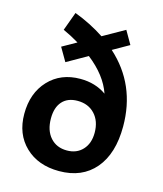

<svg xmlns="http://www.w3.org/2000/svg" viewBox="-113 -833 788 927"><g transform="rotate(15 281.0 -370.0)"><path d="M269 9Q164 9 100 -52.5Q36 -114 36 -215Q36 -319 96.5 -383.5Q157 -448 255 -448Q330 -448 385 -409Q356 -494 265 -565L163 -507L124 -574L195 -614Q155 -638 115 -656L149 -749Q229 -719 299 -673L407 -734L445 -668L364 -622Q513 -488 513 -279Q513 -143 448.5 -67Q384 9 269 9ZM280 -97Q329 -97 358.5 -129Q388 -161 388 -214Q388 -272 355.5 -307Q323 -342 269 -342Q220 -342 193 -312Q166 -282 166 -227Q166 -167 197 -132Q228 -97 280 -97Z"/></g></svg>

Font: Cantarell
Style: Bold
Weight: 700
Designer: Dave Crossland, Nikolaus Waxweiler, Florian Fecher, Jacques Le Bailly, Eben Sorkin, Alexei Vanyashin, Alexios Zavras, Em
Version: Version 0.303